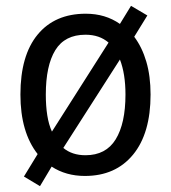

<svg xmlns="http://www.w3.org/2000/svg" viewBox="-20 -593 586 658"><path d="M496 -269Q496 -136 436 -63Q376 10 271 10Q206 10 157 -22L117 45L62 12L109 -65Q50 -140 50 -269Q50 -403 109 -474.5Q168 -546 274 -546Q341 -546 391 -511L429 -573L485 -540L440 -467Q467 -431 481.5 -381.5Q496 -332 496 -269ZM137 -269Q137 -230 142 -198Q147 -166 158 -142L352 -447Q321 -474 273 -474Q202 -474 169.5 -421Q137 -368 137 -269ZM410 -269Q410 -340 391 -389L197 -86Q227 -61 273 -61Q343 -61 376.5 -115.5Q410 -170 410 -269Z"/></svg>

Font: Noto Sans SemiCondensed
Style: Regular
Weight: 400
Width: 4
Designer: Monotype Design Team
Foundry: Monotype Imaging Inc.
Version: Version 2.013; ttfautohint (v1.8.4.7-5d5b)